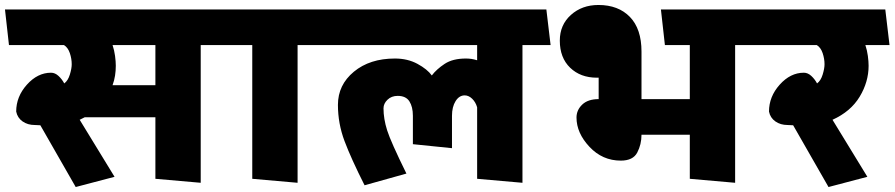

<svg xmlns="http://www.w3.org/2000/svg" viewBox="-31 -718 3592 771"><path d="M593 -537H421Q428 -516 431 -493.5Q434 -471 434 -454Q434 -434 431 -414.5Q428 -395 421 -376H593ZM593 0V-247H309L289 -237L429 -8L273 33L131 -215Q125 -215 120 -215.5Q115 -216 109 -216Q80 -216 59.5 -230.5Q39 -245 34 -270Q34 -330 77 -378Q120 -426 174 -426Q190 -426 204 -413Q218 -400 227 -383Q242 -394 249.5 -418.5Q257 -443 257 -460Q257 -482 249.5 -504.5Q242 -527 226 -537H5L-11 -680H871L888 -537H775V16Z M982 0V-537H882L866 -680H1260L1277 -537H1164V16Z M1885 0V-287Q1879 -308 1865 -321.5Q1851 -335 1835 -335Q1813 -335 1798.5 -312Q1784 -289 1784 -253V-123L1627 -139V-253Q1627 -289 1613 -311Q1599 -333 1566 -333Q1541 -333 1525 -317.5Q1509 -302 1509 -283Q1509 -241 1523.5 -195Q1538 -149 1601 -21L1433 26Q1379 -81 1352.5 -151.5Q1326 -222 1326 -297Q1326 -377 1390 -430Q1454 -483 1555 -483Q1606 -483 1645.5 -461.5Q1685 -440 1703 -415Q1722 -440 1754.5 -461.5Q1787 -483 1840 -483Q1851 -483 1861.5 -481.5Q1872 -480 1885 -476V-537H1271L1255 -680H2163L2180 -537H2067V16Z M2739 0V-177H2545Q2545 -138 2528 -105.5Q2511 -73 2462 -73Q2388 -73 2336 -128.5Q2284 -184 2284 -246Q2284 -276 2307 -298Q2330 -320 2373 -320V-406H2366Q2300 -406 2258.5 -446Q2217 -486 2217 -555Q2217 -618 2261.5 -658Q2306 -698 2372 -698Q2452 -698 2498.5 -650Q2545 -602 2545 -511V-320H2739V-537H2639L2623 -680H3017L3034 -537H2921V16Z M3541 -537H3444Q3451 -516 3454 -493.5Q3457 -471 3457 -454Q3457 -389 3421 -329.5Q3385 -270 3312 -237L3452 -8L3296 33L3154 -215Q3148 -215 3143 -215.5Q3138 -216 3132 -216Q3103 -216 3082.5 -230.5Q3062 -245 3057 -270Q3057 -330 3100 -378Q3143 -426 3197 -426Q3213 -426 3227 -413Q3241 -400 3250 -383Q3265 -394 3272.5 -418.5Q3280 -443 3280 -460Q3280 -482 3272.5 -504.5Q3265 -527 3249 -537H3028L3012 -680H3524Z"/></svg>

Font: Palanquin Dark
Style: Bold
Weight: 700
Designer: Pria Ravichandran
Version: Version 1.000